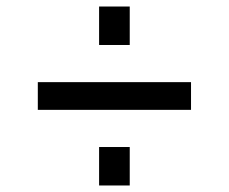

<svg xmlns="http://www.w3.org/2000/svg" viewBox="-20 -664 702 589"><path d="M284 -526V-644H378V-526ZM96 -327V-412H566V-327ZM284 -95V-213H378V-95Z"/></svg>

Font: Plus Jakarta Display
Style: Regular
Weight: 400
Designer: Gumpita Rahayu
Foundry: Tokotype Studio
Version: Version 1.000;hotconv 1.0.109;makeotfexe 2.5.65596